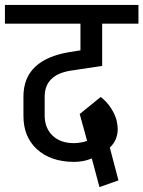

<svg xmlns="http://www.w3.org/2000/svg" viewBox="-55 -658 581 778"><path d="M227 -371Q126 -353 126 -266V-191Q126 -139 158 -108.5Q190 -78 244 -78Q270 -78 298 -87L268 -196L353 -265Q376 -248 393 -222.5Q410 -197 417 -172Q422 -150 422 -136Q422 -90 390 -60L425 73L348 100L317 -16Q283 -2 245 -2H244H243Q150 -3 95 -53Q40 -103 40 -188V-267Q40 -416 227 -447L271 -454V-562H-35V-638H506V-562H359V-391Z"/></svg>

Font: Akshar
Style: Regular
Weight: 400
Designer: Tall Chai
Foundry: Tall Chai
Version: Version 1.000